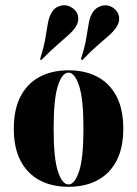

<svg xmlns="http://www.w3.org/2000/svg" viewBox="-20 -696 518 727"><path d="M239.5 11.3Q176.6 11.3 130.2 -13.3Q83.9 -37.9 58.1 -86.7Q32.3 -135.5 32.3 -208.9Q32.3 -282.3 58.1 -331.5Q83.9 -380.6 130.6 -405.2Q177.4 -429.8 239.5 -429.8Q302.4 -429.8 348.8 -405.2Q395.2 -380.6 421 -331.5Q446.8 -282.3 446.8 -208.9Q446.8 -135.5 421 -86.7Q395.2 -37.9 348.8 -13.3Q302.4 11.3 239.5 11.3ZM239.5 2.4Q262.9 2.4 279.4 -47.2Q296 -96.8 296 -208.9Q296 -321.8 279.4 -371.4Q262.9 -421 239.5 -421Q215.3 -421 199.2 -371.4Q183.1 -321.8 183.1 -208.9Q183.1 -96.8 199.2 -47.2Q215.3 2.4 239.5 2.4ZM291.9 -468.5 286.3 -471.8Q301.6 -519.4 306.9 -552.8Q312.1 -586.3 316.5 -610.1Q321 -633.9 331.5 -650Q343.5 -668.5 366.1 -674.2Q388.7 -679.8 408.9 -666.1Q427.4 -653.2 430.6 -633.1Q433.9 -612.9 421 -593.5Q411.3 -578.2 393.1 -562.1Q375 -546 350 -524.6Q325 -503.2 291.9 -468.5ZM136.3 -468.5 131.5 -471.8Q146.8 -519.4 152 -552.8Q157.3 -586.3 161.7 -610.1Q166.1 -633.9 176.6 -650Q187.9 -669.4 210.9 -674.6Q233.9 -679.8 254 -666.1Q272.6 -653.2 275.8 -633.1Q279 -612.9 266.1 -593.5Q255.6 -578.2 237.9 -562.1Q220.2 -546 195.2 -524.6Q170.2 -503.2 136.3 -468.5Z"/></svg>

Font: Playfair 144pt SemiCondensed Black
Style: Regular
Weight: 900
Width: 4
Designer: Claus Eggers Sørensen
Foundry: Claus Eggers Sørensen
Version: Version 2.203